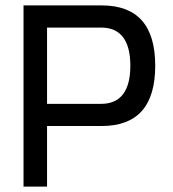

<svg xmlns="http://www.w3.org/2000/svg" viewBox="-20 -690 640 710"><path d="M356 -670H67V0H154V-224H356C488 -224 554 -298 554 -447C554 -596 488 -670 356 -670ZM154 -306V-588H354C426 -588 462 -540 462 -447C462 -354 426 -306 354 -306Z"/></svg>

Font: LT Wave Mono
Style: Regular
Weight: 400
Designer: Daniel Lyons
Version: Version 2.5 (Glyphs App)